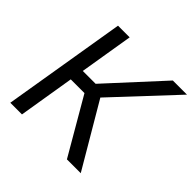

<svg xmlns="http://www.w3.org/2000/svg" viewBox="-183 -899 1069 1069"><g transform="rotate(45 352.0 -364.0)"><path d="M40.5 0 161.1 -727.5H252.9L200.7 -410.6H301.8L592.8 -727.5H704.1L374.5 -375L595.2 0H486.3L294.4 -330.1H186.5L132.3 0Z"/></g></svg>

Font: Inter 17pt
Style: Italic
Weight: 400
Italic angle: -9.3988°
Version: Version 4.001;git-66647c0bb